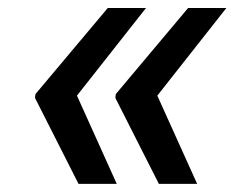

<svg xmlns="http://www.w3.org/2000/svg" viewBox="-20 -534 609 476"><path d="M269.5 -78.1 170.8 -296.9 342 -514.2H247.2L68.2 -301.1L66.8 -294H67.5L66.8 -291.2L174.7 -78.1ZM266 -291.2 373.9 -78.1H468.8L370 -296.9L541.2 -514.2H446.4L267.4 -301.1L266 -294H266.7Z"/></svg>

Font: Magic Ui Pro Medium
Style: Italic
Weight: 500
Italic angle: -9.39999°
Designer: Stefan Endress, Andreas Faust
Version: Version 1.000;FEAKit 1.0